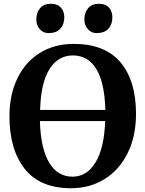

<svg xmlns="http://www.w3.org/2000/svg" viewBox="-20 -984 768 1015"><path d="M699 -382Q699 -265 655.5 -176Q612 -87 534 -38Q456 11 355 11Q192 11 111 -91Q30 -193 30 -369Q30 -484 72.5 -571Q115 -658 192 -705Q269 -752 369 -752Q535 -752 617 -654.5Q699 -557 699 -382ZM365 -691Q287 -691 241.5 -618.5Q196 -546 192 -403H537Q533 -548 489 -619.5Q445 -691 365 -691ZM363 -50Q439 -50 485 -125.5Q531 -201 536 -344H191Q195 -200 239.5 -125Q284 -50 363 -50ZM172 -880Q172 -917 191.5 -940.5Q211 -964 249 -964H250Q284 -964 302 -943.5Q320 -923 320 -893Q320 -856 299 -832.5Q278 -809 237 -809H236Q208 -809 190 -830Q172 -851 172 -880ZM426 -880Q426 -917 445.5 -940.5Q465 -964 503 -964H504Q539 -964 556.5 -943.5Q574 -923 574 -893Q574 -855 553 -832Q532 -809 490 -809Q462 -809 444 -830.5Q426 -852 426 -880Z"/></svg>

Font: Koeln Type Serif
Style: Bold
Weight: 700
Designer: Eben Sorkin
Foundry: Eben Sorkin
Version: Version 2.002